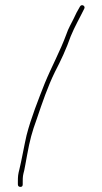

<svg xmlns="http://www.w3.org/2000/svg" viewBox="-20 -666 401 752"><path d="M60 66C66 66 69 63 69 56V45C69 25 70 20 75 1C77 -10 81 -29 86 -58C97 -118 105 -148 124 -200C146 -265 167 -327 195 -384C218 -428 240 -475 257 -524C273 -563 293 -597 310 -632C316 -643 299 -652 293 -640C284 -625 276 -610 268 -592C258 -571 248 -556 240 -532C215 -464 182 -405 155 -339C131 -278 101 -203 84 -136C77 -107 63 -30 56 -3C51 16 50 24 50 45V56C50 63 54 66 60 66Z"/></svg>

Font: Electronic
Style: ExThn
Weight: 100
Version: Version 1.011